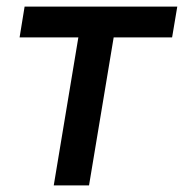

<svg xmlns="http://www.w3.org/2000/svg" viewBox="-20 -559 555 579"><path d="M142.1 0 216.3 -446.3H39.1L54.2 -539.1H514.6L499 -446.3H322.8L248.5 0Z"/></svg>

Font: Inter 18pt Medium
Style: Italic
Weight: 500
Italic angle: -9.3988°
Designer: Rasmus Andersson
Foundry: rsms
Version: Version 4.001;git-66647c0bb